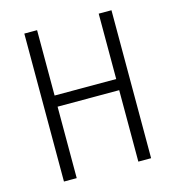

<svg xmlns="http://www.w3.org/2000/svg" viewBox="-108 -822 837 915"><g transform="rotate(-15 310.0 -365.0)"><path d="M95 0V-730H158V0ZM462 0V-730H525V0ZM138 -407.5H484V-352.5H138Z"/></g></svg>

Font: Monaspace Neon Var ExtraLight
Style: Regular
Weight: 200
Designer: Riley Cran and the Lettermatic Team
Version: Version 1.200 (Monaspace Neon Var)